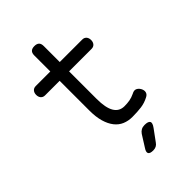

<svg xmlns="http://www.w3.org/2000/svg" viewBox="-275 -807 1149 1149"><g transform="rotate(-45 300.0 -232.5)"><path d="M480 -530Q497 -530 506.5 -519Q516 -508 516 -490.5Q516 -473 506.5 -462Q497 -451 480 -451H290V-218Q290 -142 312 -105.5Q334 -69 377 -69Q401 -69 421.5 -72.5Q442 -76 465 -87Q483 -97 496.5 -92Q510 -87 520 -71Q530 -53 526 -38Q522 -23 505 -15Q475 1 441.5 5.5Q408 10 365 10Q331 10 302.5 -2Q274 -14 253.5 -40Q233 -66 221.5 -105.5Q210 -145 210 -200V-451H87Q70 -451 60.5 -462Q51 -473 51 -490.5Q51 -508 60.5 -519Q70 -530 87 -530H210V-665Q210 -686 220 -695.5Q230 -705 250 -705Q270 -705 280 -695.5Q290 -686 290 -665V-530ZM287 194 333 121Q342 108 354 101.5Q366 95 382 95Q413 95 420 107.5Q427 120 408 146L356 217Q348 229 337 234.5Q326 240 312 240Q284 240 278 228Q272 216 287 194Z"/></g></svg>

Font: Maple Mono Normal NL Light
Style: Regular
Weight: 300
Monospace: yes
Designer: subframe7536
Version: Version 7.000